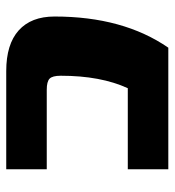

<svg xmlns="http://www.w3.org/2000/svg" viewBox="8 -568 560 616"><g transform="rotate(-90 288.0 -260.0)"><path d="M368 -520Q454 -520 498.5 -480Q543 -440 543 -365Q543 -145 443 0H53V-130H313Q353 -217 353 -345Q353 -372 343.5 -381Q334 -390 308 -390H53V-520Z"/></g></svg>

Font: Mplus 1p Black
Style: Regular
Weight: 900
Version: Version 1.061